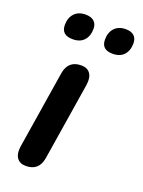

<svg xmlns="http://www.w3.org/2000/svg" viewBox="-139 -781 635 854"><g transform="rotate(20 179.0 -354.0)"><path d="M94 8Q65 8 51.5 -11.5Q38 -31 43 -65L102 -435Q113 -497 174 -497Q203 -497 216.5 -478Q230 -459 225 -424L166 -54Q155 8 94 8ZM286 -593Q233 -593 233 -641Q233 -675 252 -695.5Q271 -716 305 -716Q331 -716 344.5 -703.5Q358 -691 358 -668Q358 -634 339.5 -613.5Q321 -593 286 -593ZM97 -593Q43 -593 43 -641Q43 -675 62 -695.5Q81 -716 115 -716Q141 -716 155 -703.5Q169 -691 169 -668Q169 -634 150.5 -613.5Q132 -593 97 -593Z"/></g></svg>

Font: Nunito Variable Extra Light
Style: Italic
Weight: 200
Italic angle: -9°
Designer: Vernon Adams
Foundry: Vernon Adams
Version: Version 3.602